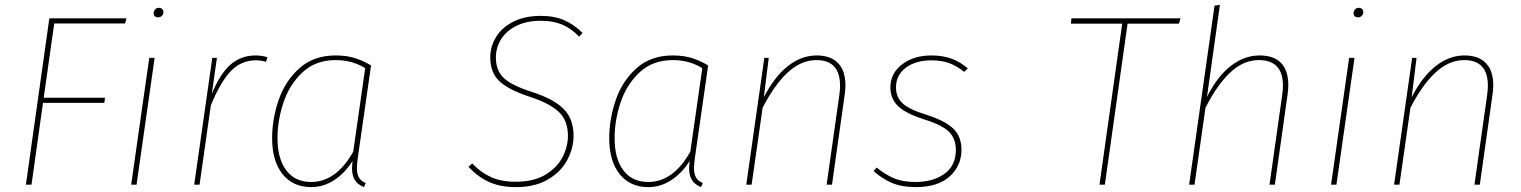

<svg xmlns="http://www.w3.org/2000/svg" viewBox="-20 -756 6227 786"><path d="M498 -681 492 -660H202L159 -356H410L407 -335H156L109 0H86L182 -681Z M613 -519 539 0H517L591 -519ZM609 -702Q609 -711 615 -717.5Q621 -724 630 -724Q639 -724 644 -719Q649 -714 649 -706Q649 -698 643 -691.5Q637 -685 627 -685Q619 -685 614 -689.5Q609 -694 609 -702Z M1075 -522 1069 -503Q1049 -509 1027 -509Q967 -509 924.5 -464.5Q882 -420 843 -324L797 0H775L849 -519H868L847 -371Q879 -451 922 -490Q965 -529 1027 -529Q1049 -529 1075 -522Z M1499 -488 1445 -112Q1441 -80 1441 -68Q1441 -45 1449 -30Q1457 -15 1477 -7L1470 10Q1445 0 1433 -18.5Q1421 -37 1421 -68Q1421 -75 1423 -97Q1392 -47 1348 -18.5Q1304 10 1254 10Q1179 10 1136.5 -43.5Q1094 -97 1094 -190Q1094 -268 1120.5 -346Q1147 -424 1205.5 -476.5Q1264 -529 1354 -529Q1398 -529 1432 -518.5Q1466 -508 1499 -488ZM1116 -191Q1116 -106 1152 -58.5Q1188 -11 1254 -11Q1356 -11 1426 -135L1475 -477Q1422 -510 1354 -510Q1272 -510 1218.5 -460Q1165 -410 1140.5 -336.5Q1116 -263 1116 -191Z M2365 -621 2351 -606Q2318 -640 2281 -655.5Q2244 -671 2194 -671Q2136 -671 2094.5 -650.5Q2053 -630 2031.5 -595.5Q2010 -561 2010 -521Q2010 -466 2043.5 -435.5Q2077 -405 2160 -379Q2248 -350 2288 -309.5Q2328 -269 2328 -200Q2328 -151 2303 -102.5Q2278 -54 2224.5 -22Q2171 10 2092 10Q2028 10 1982 -11Q1936 -32 1898 -73L1913 -87Q1948 -50 1990 -31Q2032 -12 2091 -12Q2166 -12 2214 -41.5Q2262 -71 2283.5 -114Q2305 -157 2305 -200Q2305 -261 2269 -296.5Q2233 -332 2151 -359Q2060 -389 2023.5 -424.5Q1987 -460 1987 -521Q1987 -565 2010.5 -604Q2034 -643 2081 -667Q2128 -691 2194 -691Q2250 -691 2290.5 -673Q2331 -655 2365 -621Z M2879 -488 2825 -112Q2821 -80 2821 -68Q2821 -45 2829 -30Q2837 -15 2857 -7L2850 10Q2825 0 2813 -18.5Q2801 -37 2801 -68Q2801 -75 2803 -97Q2772 -47 2728 -18.5Q2684 10 2634 10Q2559 10 2516.5 -43.5Q2474 -97 2474 -190Q2474 -268 2500.5 -346Q2527 -424 2585.5 -476.5Q2644 -529 2734 -529Q2778 -529 2812 -518.5Q2846 -508 2879 -488ZM2496 -191Q2496 -106 2532 -58.5Q2568 -11 2634 -11Q2736 -11 2806 -135L2855 -477Q2802 -510 2734 -510Q2652 -510 2598.5 -460Q2545 -410 2520.5 -336.5Q2496 -263 2496 -191Z M3441 -407Q3441 -389 3438 -369L3386 0H3364L3416 -367Q3419 -388 3419 -405Q3419 -510 3322 -510Q3260 -510 3205.5 -460Q3151 -410 3102 -315L3057 0H3035L3109 -519H3127L3107 -358Q3151 -443 3206 -486Q3261 -529 3323 -529Q3381 -529 3411 -497.5Q3441 -466 3441 -407Z M3942 -476 3927 -462Q3897 -486 3866 -497.5Q3835 -509 3793 -509Q3729 -509 3688.5 -479Q3648 -449 3648 -398Q3648 -359 3674.5 -333.5Q3701 -308 3773 -286Q3851 -261 3883.5 -228.5Q3916 -196 3916 -143Q3916 -77 3867.5 -33.5Q3819 10 3729 10Q3671 10 3630.5 -7.5Q3590 -25 3556 -56L3569 -70Q3604 -41 3640 -26Q3676 -11 3727 -11Q3800 -11 3846.5 -44.5Q3893 -78 3893 -142Q3893 -188 3865.5 -216Q3838 -244 3764 -267Q3686 -292 3655.5 -322.5Q3625 -353 3625 -398Q3625 -456 3673 -492.5Q3721 -529 3793 -529Q3839 -529 3875 -516Q3911 -503 3942 -476Z M4813 -681 4806 -659H4596L4503 0H4481L4574 -659H4364L4366 -681Z M5254 -408Q5254 -390 5251 -369L5199 0H5177L5229 -367Q5232 -388 5232 -406Q5232 -510 5133 -510Q5071 -510 5017.5 -460.5Q4964 -411 4915 -315L4870 0H4848L4952 -733L4974 -736L4921 -359Q4963 -443 5018.5 -486Q5074 -529 5136 -529Q5195 -529 5224.5 -498Q5254 -467 5254 -408Z M5525 -519 5451 0H5429L5503 -519ZM5521 -702Q5521 -711 5527 -717.5Q5533 -724 5542 -724Q5551 -724 5556 -719Q5561 -714 5561 -706Q5561 -698 5555 -691.5Q5549 -685 5539 -685Q5531 -685 5526 -689.5Q5521 -694 5521 -702Z M6093 -407Q6093 -389 6090 -369L6038 0H6016L6068 -367Q6071 -388 6071 -405Q6071 -510 5974 -510Q5912 -510 5857.5 -460Q5803 -410 5754 -315L5709 0H5687L5761 -519H5779L5759 -358Q5803 -443 5858 -486Q5913 -529 5975 -529Q6033 -529 6063 -497.5Q6093 -466 6093 -407Z"/></svg>

Font: Fira Sans Thin
Style: Italic
Weight: 250
Italic angle: -8°
Designer: Carrois Corporate & Edenspiekermann AG
Foundry: Carrois Corporate GbR & Edenspiekermann AG
Version: Version 4.203